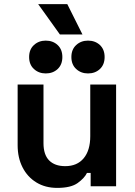

<svg xmlns="http://www.w3.org/2000/svg" viewBox="-20 -908 656 936"><path d="M259 8Q201 8 157.5 -18.5Q114 -45 90 -92Q66 -139 66 -200V-496H192V-210Q192 -154 219.5 -126Q247 -98 298 -98Q356 -98 388 -136.5Q420 -175 420 -244V-496H546V0H422V-65H404Q392 -40 359 -16Q326 8 259 8ZM409 -550Q375 -550 351.5 -571.5Q328 -593 328 -630Q328 -667 351.5 -688.5Q375 -710 409 -710Q444 -710 467 -688.5Q490 -667 490 -630Q490 -593 467 -571.5Q444 -550 409 -550ZM203 -550Q169 -550 145.5 -571.5Q122 -593 122 -630Q122 -667 145.5 -688.5Q169 -710 203 -710Q238 -710 261 -688.5Q284 -667 284 -630Q284 -593 261 -571.5Q238 -550 203 -550ZM382 -740H272L166 -888H308Z"/></svg>

Font: Space Grotesk Variable Light
Style: Regular
Weight: 300
Designer: Florian Karsten
Foundry: Florian Karsten
Version: Version 2.000